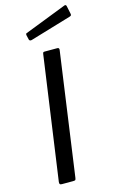

<svg xmlns="http://www.w3.org/2000/svg" viewBox="-143 -1019 656 1075"><g transform="rotate(-15 185.0 -481.5)"><path d="M247.5 -742Q260.2 -742 257.2 -726.6L157.3 -14.3Q156 -4.8 153.1 -2.4Q150.3 0 139.8 0H75.2Q65.8 0 63.3 -4.3Q60.8 -8.6 61.8 -16.5L162.7 -730.8Q163.9 -738.2 166 -740.1Q168 -742 173.9 -742ZM359.4 -955.4 369 -909.9Q370.3 -904 368.9 -900.4Q367.5 -896.8 359 -894.3L120.2 -823Q113.7 -821.5 109.6 -824.2Q105.5 -827 104.9 -832.6L99.6 -855.3Q97.7 -865.8 103.1 -867.6L347.9 -962.7Q351.2 -964.3 354.9 -962.5Q358.6 -960.7 359.4 -955.4Z"/></g></svg>

Font: Libre Franklin Thin
Style: Italic
Weight: 100
Italic angle: -8°
Designer: Pablo Impallari, Rodrigo Fuenzalida, Nhung Nguyen
Foundry: Impallari Type
Version: Version 3.000